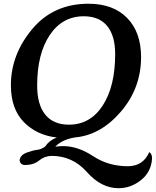

<svg xmlns="http://www.w3.org/2000/svg" viewBox="-20 -723 833 1024"><path d="M347.7 -58.1Q461.4 -58.1 527.8 -160.2Q594.2 -262.2 594.2 -434.1Q594.2 -532.7 551.5 -584.5Q508.8 -636.2 426.8 -636.2Q312.5 -636.2 245.4 -536.1Q178.2 -436 178.2 -267.1Q178.2 -164.6 221.7 -111.3Q265.1 -58.1 347.7 -58.1ZM612.3 280.8Q520 280.8 443.6 194.6Q367.2 108.4 255.4 108.4Q217.8 108.9 189 132.8Q160.2 156.7 113.3 157.2Q87.4 156.2 84.5 130.9Q89.4 101.6 126 89.8Q155.8 78.6 178.5 76.2Q201.2 73.7 221.7 57.6Q242.2 25.9 282.7 10.3Q176.3 -1.5 107.2 -71.8Q38.1 -142.1 38.1 -269Q38.1 -431.2 151.1 -567.1Q264.2 -703.1 452.1 -703.1Q583.5 -703.1 658 -627.2Q732.4 -551.3 732.4 -418.9Q732.4 -253.4 625.2 -128.2Q518.1 -2.9 381.3 9.8Q310.1 21 274.9 59.6Q294.9 56.2 315.9 56.2Q395.5 56.2 476.8 109.9Q558.1 163.6 662.6 163.6Q744.1 162.6 775.9 88.4Q791 96.2 791 123Q786.1 194.8 731.7 237.8Q677.2 280.8 612.3 280.8Z"/></svg>

Font: Kelvinch
Style: Bold Italic
Weight: 700
Italic angle: -10°
Designer: Paul James Miller
Foundry: High-Logic / Made with FontCreator
Version: Version 3.30 September 23, 2016